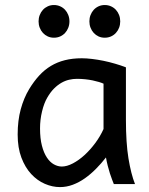

<svg xmlns="http://www.w3.org/2000/svg" viewBox="-20 -743 602 775"><path d="M488.3 -258.8Q488.3 -166.5 498.5 -103.8Q508.8 -41 524.9 0H439.5Q437 -6.3 432.6 -17.6Q428.2 -28.8 423.6 -43.2Q418.9 -57.6 414.8 -74.2Q410.6 -90.8 407.7 -107.4Q388.7 -83 367.4 -61.5Q346.2 -40 322.8 -23.4Q299.3 -6.8 273.9 2.7Q248.5 12.2 222.2 12.2Q191.4 12.2 160.9 -1Q130.4 -14.2 106 -40.5Q81.5 -66.9 66.4 -106.7Q51.3 -146.5 51.3 -200.2Q51.3 -256.3 63.7 -302Q76.2 -347.7 97.7 -383.3Q116.7 -414.6 138.2 -438Q159.7 -461.4 185.3 -476.8Q210.9 -492.2 241.7 -500Q272.5 -507.8 310.1 -507.8Q328.6 -507.8 351.3 -505.1Q374 -502.4 397.7 -497.6Q421.4 -492.7 444.8 -485.8Q468.3 -479 488.3 -471.2ZM290.5 -424.8Q274.9 -424.8 259 -421.1Q243.2 -417.5 227.8 -408.7Q212.4 -399.9 198 -385.5Q183.6 -371.1 170.9 -349.1Q157.7 -326.7 149.7 -293.2Q141.6 -259.8 141.6 -224.6Q141.6 -184.1 149.2 -155Q156.7 -126 169.2 -107.2Q181.6 -88.4 197.5 -79.6Q213.4 -70.8 229.5 -70.8Q250 -70.8 274.2 -83.5Q298.3 -96.2 321.3 -117.2Q344.2 -138.2 364.5 -165.5Q384.8 -192.9 397.9 -222.2V-405.3Q390.6 -408.7 379.2 -412.1Q367.7 -415.5 353.8 -418.5Q339.8 -421.4 323.5 -423.1Q307.1 -424.8 290.5 -424.8ZM340.8 -656.7Q340.8 -670.4 345.5 -682.4Q350.1 -694.3 358.4 -703.4Q366.7 -712.4 377.9 -717.5Q389.2 -722.7 402.8 -722.7Q416.5 -722.7 428 -717.5Q439.5 -712.4 447.8 -703.4Q456.1 -694.3 460.7 -682.4Q465.3 -670.4 465.3 -656.7Q465.3 -643.1 460.7 -631.1Q456.1 -619.1 447.8 -610.1Q439.5 -601.1 428 -595.9Q416.5 -590.8 402.8 -590.8Q389.2 -590.8 377.9 -595.9Q366.7 -601.1 358.4 -610.1Q350.1 -619.1 345.5 -631.1Q340.8 -643.1 340.8 -656.7ZM135.7 -656.7Q135.7 -670.4 140.4 -682.4Q145 -694.3 153.3 -703.4Q161.6 -712.4 172.9 -717.5Q184.1 -722.7 197.8 -722.7Q211.4 -722.7 222.9 -717.5Q234.4 -712.4 242.7 -703.4Q251 -694.3 255.6 -682.4Q260.3 -670.4 260.3 -656.7Q260.3 -643.1 255.6 -631.1Q251 -619.1 242.7 -610.1Q234.4 -601.1 222.9 -595.9Q211.4 -590.8 197.8 -590.8Q184.1 -590.8 172.9 -595.9Q161.6 -601.1 153.3 -610.1Q145 -619.1 140.4 -631.1Q135.7 -643.1 135.7 -656.7Z"/></svg>

Font: Andika DR AuSIL
Style: Regular
Weight: 400
Designer: Annie Olsen & Victor Gaultney
Foundry: SIL International
Version: Version 0.003